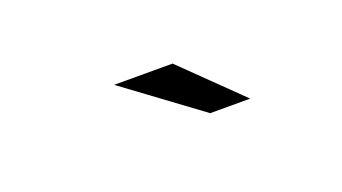

<svg xmlns="http://www.w3.org/2000/svg" viewBox="-27 -820 566 318"><g transform="rotate(-20 256.0 -661.0)"><path d="M307.5 -612H378L277 -710.5H174Z"/></g></svg>

Font: Anybody ExtraExpanded Medium
Style: Italic
Weight: 500
Width: 8
Italic angle: -10°
Version: Version 1.113;gftools[0.9.25]